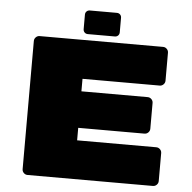

<svg xmlns="http://www.w3.org/2000/svg" viewBox="-57 -907 964 964"><g transform="rotate(5 425.0 -425.0)"><path d="M516 -827V-754Q516 -744 509.5 -737.5Q503 -731 493 -731H357Q347 -731 340.5 -737.5Q334 -744 334 -754V-827Q334 -837 340.5 -843.5Q347 -850 357 -850H493Q503 -850 509.5 -843.5Q516 -837 516 -827ZM776 -168V-27Q776 -16 768 -8Q760 0 749 0H117Q106 0 98 -8Q90 -16 90 -27V-673Q90 -684 98 -692Q106 -700 117 -700H739Q750 -700 758 -692Q766 -684 766 -673V-532Q766 -521 758 -513Q750 -505 739 -505H350V-442H684Q695 -442 703 -434Q711 -426 711 -415V-285Q711 -274 703 -266Q695 -258 684 -258H350V-195H749Q760 -195 768 -187Q776 -179 776 -168Z"/></g></svg>

Font: Rubik Mono One
Style: Regular
Weight: 400
Designer: Hubert and Fischer with Elvire Volk Leonovitch (Cyrillic Expansion: Cyreal)
Foundry: Hubert and Fischer with Elvire Volk Leonovitch
Version: Version 2.000